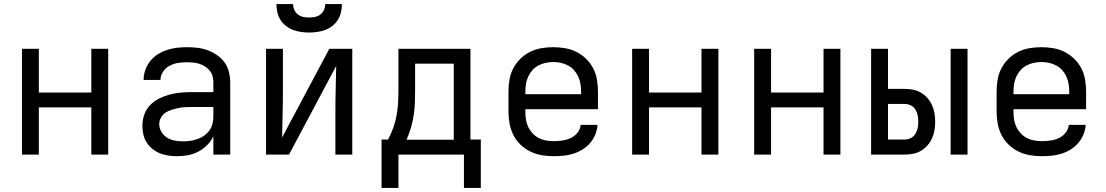

<svg xmlns="http://www.w3.org/2000/svg" viewBox="-20 -760 5440 944"><path d="M88 0V-520H171V-305H429V-520H512V0H429V-232H171V0Z M851 8Q830 8 808.5 5Q787 2 767 -6Q747 -14 730 -27.5Q713 -41 701.5 -59Q690 -77 685 -98Q680 -119 680 -141Q680 -169 689 -195.5Q698 -222 717 -242Q736 -262 760.5 -274.5Q785 -287 812 -294.5Q839 -302 866.5 -304.5Q894 -307 921 -307H1029V-355Q1029 -371 1025 -386Q1021 -401 1011 -413Q1001 -425 987.5 -433.5Q974 -442 959.5 -446.5Q945 -451 929.5 -452.5Q914 -454 899 -454Q877 -454 855 -450.5Q833 -447 813.5 -436.5Q794 -426 781.5 -407.5Q769 -389 769 -367Q769 -367 769 -367Q769 -367 769 -367H686Q686 -367 686 -367Q686 -367 686 -367Q686 -392 694.5 -416Q703 -440 718.5 -459.5Q734 -479 755 -492.5Q776 -506 800 -514Q824 -522 849 -525Q874 -528 899 -528Q925 -528 950.5 -525Q976 -522 1000.5 -513Q1025 -504 1047 -489Q1069 -474 1084 -453Q1099 -432 1105.5 -406.5Q1112 -381 1112 -355V0H1029V-90Q1018 -66 998.5 -46.5Q979 -27 955 -14.5Q931 -2 904.5 3Q878 8 851 8ZM882 -65Q900 -65 918 -68Q936 -71 953 -77Q970 -83 985 -94Q1000 -105 1010.5 -120Q1021 -135 1025 -153Q1029 -171 1029 -189V-234H921Q905 -234 888 -233Q871 -232 855 -228.5Q839 -225 823 -220Q807 -215 793 -205.5Q779 -196 771 -181Q763 -166 763 -150Q763 -129 774 -111Q785 -93 802.5 -82.5Q820 -72 840.5 -68.5Q861 -65 882 -65Z M1288 0V-520H1371V-312Q1371 -255 1369.5 -198Q1368 -141 1367 -84L1599 -520H1712V0H1629V-208Q1629 -265 1630.5 -322Q1632 -379 1633 -436L1401 0ZM1500 -600Q1480 -600 1459.5 -603Q1439 -606 1420.5 -613Q1402 -620 1385.5 -633Q1369 -646 1358.5 -663Q1348 -680 1343.5 -700Q1339 -720 1339 -740H1421Q1421 -725 1427 -711.5Q1433 -698 1444.5 -689Q1456 -680 1470.5 -677Q1485 -674 1500 -674Q1515 -674 1529.5 -677Q1544 -680 1555.5 -689Q1567 -698 1573 -711.5Q1579 -725 1579 -740H1661Q1661 -720 1656.5 -700Q1652 -680 1641.5 -663Q1631 -646 1614.5 -633Q1598 -620 1579.5 -613Q1561 -606 1540.5 -603Q1520 -600 1500 -600Z M1939 164H1856V-74H1888Q1903 -102 1914 -133Q1925 -164 1930.5 -196Q1936 -228 1937.5 -260.5Q1939 -293 1939 -325V-520H2293V-74H2344V164H2261V0H1939ZM1979 -73H2211V-447H2021V-325Q2021 -293 2020 -260.5Q2019 -228 2014.5 -196.5Q2010 -165 2001 -134Q1992 -103 1979 -73Z M2702 8Q2673 8 2643.5 3Q2614 -2 2587.5 -15Q2561 -28 2539.5 -48.5Q2518 -69 2504.5 -95.5Q2491 -122 2485.5 -151Q2480 -180 2480 -210V-310Q2480 -339 2485 -368.5Q2490 -398 2503.5 -424Q2517 -450 2538.5 -471Q2560 -492 2586 -505Q2612 -518 2641.5 -523Q2671 -528 2700 -528Q2729 -528 2758.5 -523Q2788 -518 2814 -505Q2840 -492 2861.5 -471Q2883 -450 2896.5 -424Q2910 -398 2915 -368.5Q2920 -339 2920 -310V-223H2563V-210Q2563 -191 2566 -172Q2569 -153 2577 -136Q2585 -119 2598.5 -104.5Q2612 -90 2628.5 -81.5Q2645 -73 2664 -69.5Q2683 -66 2702 -66Q2724 -66 2745 -69Q2766 -72 2785.5 -81Q2805 -90 2819 -107Q2833 -124 2835 -146H2918Q2916 -121 2906.5 -98Q2897 -75 2881 -56.5Q2865 -38 2844 -25Q2823 -12 2799.5 -4.5Q2776 3 2751.5 5.5Q2727 8 2702 8ZM2563 -297H2837V-310Q2837 -329 2834 -347.5Q2831 -366 2823 -383.5Q2815 -401 2802.5 -415Q2790 -429 2773 -438Q2756 -447 2737.5 -451Q2719 -455 2700 -455Q2681 -455 2662.5 -451Q2644 -447 2627 -438Q2610 -429 2597.5 -415Q2585 -401 2577 -383.5Q2569 -366 2566 -347.5Q2563 -329 2563 -310Z M3088 0V-520H3171V-305H3429V-520H3512V0H3429V-232H3171V0Z M3688 0V-520H3771V-305H4029V-520H4112V0H4029V-232H3771V0Z M4654 0V-520H4737V0ZM4263 0V-520H4346V-323H4428Q4449 -323 4469.5 -319Q4490 -315 4508 -304.5Q4526 -294 4540 -278Q4554 -262 4562.5 -243Q4571 -224 4574.5 -203Q4578 -182 4578 -161Q4578 -141 4574.5 -120Q4571 -99 4562.5 -80Q4554 -61 4540 -45Q4526 -29 4508 -18.5Q4490 -8 4469.5 -4Q4449 0 4428 0ZM4428 -74Q4444 -74 4458 -81Q4472 -88 4480.5 -101.5Q4489 -115 4492 -130.5Q4495 -146 4495 -161Q4495 -177 4492 -192.5Q4489 -208 4480.5 -221.5Q4472 -235 4458 -242Q4444 -249 4428 -249H4346V-74Z M5102 8Q5073 8 5043.5 3Q5014 -2 4987.5 -15Q4961 -28 4939.5 -48.5Q4918 -69 4904.5 -95.5Q4891 -122 4885.5 -151Q4880 -180 4880 -210V-310Q4880 -339 4885 -368.5Q4890 -398 4903.5 -424Q4917 -450 4938.5 -471Q4960 -492 4986 -505Q5012 -518 5041.5 -523Q5071 -528 5100 -528Q5129 -528 5158.5 -523Q5188 -518 5214 -505Q5240 -492 5261.5 -471Q5283 -450 5296.5 -424Q5310 -398 5315 -368.5Q5320 -339 5320 -310V-223H4963V-210Q4963 -191 4966 -172Q4969 -153 4977 -136Q4985 -119 4998.5 -104.5Q5012 -90 5028.5 -81.5Q5045 -73 5064 -69.5Q5083 -66 5102 -66Q5124 -66 5145 -69Q5166 -72 5185.5 -81Q5205 -90 5219 -107Q5233 -124 5235 -146H5318Q5316 -121 5306.5 -98Q5297 -75 5281 -56.5Q5265 -38 5244 -25Q5223 -12 5199.5 -4.5Q5176 3 5151.5 5.5Q5127 8 5102 8ZM4963 -297H5237V-310Q5237 -329 5234 -347.5Q5231 -366 5223 -383.5Q5215 -401 5202.5 -415Q5190 -429 5173 -438Q5156 -447 5137.5 -451Q5119 -455 5100 -455Q5081 -455 5062.5 -451Q5044 -447 5027 -438Q5010 -429 4997.5 -415Q4985 -401 4977 -383.5Q4969 -366 4966 -347.5Q4963 -329 4963 -310Z"/></svg>

Font: Iosevka Custom Extended
Style: Regular
Weight: 400
Width: 7
Monospace: yes
Designer: Belleve Invis
Foundry: Belleve Invis
Version: Version 11.2.4; ttfautohint (v1.8.4)